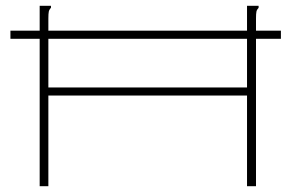

<svg xmlns="http://www.w3.org/2000/svg" viewBox="-20 -643 1040 663"><path d="M16 -509V-537H117V-623H156V-616Q150 -610 148.5 -603Q147 -596 147 -579V-537H833V-623H873V-616Q867 -610 865.5 -603Q864 -596 864 -579V-537H950V-509H864V0H833V-313H147V0H117V-509ZM147 -341H833V-509H147Z"/></svg>

Font: Inconsolata UltraExpanded ExtraLight
Style: Regular
Weight: 200
Width: 9
Monospace: yes
Designer: Raph Levien, Cyreal, Brenton Simpson
Foundry: Raph Levien, Cyreal, Google
Version: Version 3.001; ttfautohint (v1.8.2.53-6de2)